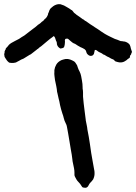

<svg xmlns="http://www.w3.org/2000/svg" viewBox="-220 -888 651 918"><path d="M187 10Q186 10 184.5 9.5Q183 9 181 9Q174 9 171 3Q167 -4 163 -9Q159 -14 154 -19Q149 -24 145.5 -30Q142 -36 139 -42Q136 -47 136 -52V-62Q136 -67 135.5 -72.5Q135 -78 134 -83Q132 -91 130.5 -100Q129 -109 127 -117Q127 -119 126.5 -121.5Q126 -124 126 -126Q125 -137 123 -148.5Q121 -160 119 -171Q116 -191 112.5 -210.5Q109 -230 106 -249L100 -282Q99 -290 94 -299Q88 -310 85 -323Q84 -329 82 -334.5Q80 -340 78 -346Q75 -356 72 -366Q69 -376 67 -386Q66 -394 64 -402Q62 -410 60 -418L54 -445Q54 -447 53 -448Q52 -462 49 -476.5Q46 -491 43 -505Q42 -513 40.5 -524.5Q39 -536 40 -543V-553Q42 -567 49 -579Q57 -593 75 -601Q80 -603 85 -604Q90 -605 94 -606Q105 -607 115 -603.5Q125 -600 135 -594Q138 -592 140 -589Q143 -584 146.5 -579Q150 -574 151 -568Q153 -562 155.5 -556Q158 -550 161 -545Q166 -535 168 -524Q170 -513 172 -502Q175 -487 175 -470V-465Q177 -455 177 -445.5Q177 -436 177 -426Q178 -410 180 -394.5Q182 -379 184 -362L190 -315V-313Q192 -302 194.5 -290.5Q197 -279 198 -268Q201 -251 204.5 -233.5Q208 -216 210 -199L216 -157Q218 -147 219.5 -137Q221 -127 223 -117Q225 -107 226.5 -97.5Q228 -88 230 -78Q231 -74 231.5 -70.5Q232 -67 232 -63Q233 -48 227 -34Q226 -30 222 -26Q218 -20 215 -18Q207 -10 203 -1Q203 0 201.5 2Q200 4 198 6Q194 10 187 10ZM344 -591Q338 -593 337 -593Q330 -594 325 -601Q321 -605 318 -605L311 -608Q309 -610 306 -611Q303 -612 301 -614Q298 -616 292 -618Q288 -620 284 -623Q280 -626 276 -627Q275 -627 274.5 -627.5Q274 -628 273 -628Q268 -633 262.5 -635Q257 -637 252 -640Q248 -642 245 -645Q243 -647 241 -648Q239 -649 237 -649Q233 -651 233 -647Q232 -645 232 -643Q232 -641 231 -639Q230 -637 230 -634Q229 -627 221 -622Q211 -619 204 -624Q194 -631 193 -639L190 -647Q186 -653 177 -657Q174 -659 171 -660Q168 -661 166 -662Q159 -666 152.5 -669.5Q146 -673 141 -677Q140 -678 138 -679Q136 -680 134 -680Q127 -683 116 -693Q113 -695 107 -701Q104 -704 100 -703H97Q92 -703 91 -699Q91 -698 90.5 -696.5Q90 -695 90 -694Q91 -690 90.5 -687Q90 -684 90 -680Q90 -674 87 -665Q86 -660 79 -658Q77 -658 74.5 -657Q72 -656 70 -656Q67 -656 64 -659Q55 -665 52 -677V-680Q52 -688 48 -693Q47 -696 45 -702Q44 -708 39 -714Q39 -715 36 -715Q32 -711 30 -710Q24 -706 19 -702Q14 -698 8 -693Q2 -688 -4.5 -682.5Q-11 -677 -17 -672Q-21 -668 -23 -667Q-27 -665 -31 -661.5Q-35 -658 -38 -655Q-40 -654 -41.5 -653Q-43 -652 -45 -650L-72 -629Q-73 -628 -74.5 -627.5Q-76 -627 -78 -626L-99 -613Q-103 -610 -108 -607.5Q-113 -605 -119 -603Q-123 -600 -128.5 -597.5Q-134 -595 -139 -592Q-143 -589 -147.5 -588.5Q-152 -588 -157 -587Q-161 -587 -165 -587Q-169 -587 -173 -588Q-176 -588 -178 -590Q-181 -592 -183 -594.5Q-185 -597 -187 -599Q-191 -604 -193 -608Q-195 -612 -198 -616Q-199 -619 -199 -622.5Q-199 -626 -200 -629L-198 -637Q-199 -642 -196 -647Q-194 -649 -193 -652Q-193 -656 -190.5 -658.5Q-188 -661 -185 -664Q-181 -670 -177 -674Q-174 -677 -171 -679Q-168 -681 -165 -683Q-157 -688 -148.5 -692Q-140 -696 -133 -700Q-129 -702 -129 -702Q-122 -707 -116.5 -710.5Q-111 -714 -104 -718L-100 -721Q-95 -725 -89 -729.5Q-83 -734 -78 -738Q-68 -746 -61 -751Q-56 -754 -51.5 -758Q-47 -762 -42 -766Q-42 -766 -39 -769Q-35 -771 -32 -773.5Q-29 -776 -26 -778Q-22 -783 -14 -788Q-11 -790 -7 -796Q2 -802 7 -813Q10 -818 10 -823Q12 -827 13.5 -830.5Q15 -834 16 -838Q19 -845 24 -850Q25 -850 27 -852Q40 -865 58 -868Q62 -868 66 -868Q70 -868 74 -866Q86 -863 98 -855Q101 -853 104 -851.5Q107 -850 110 -848Q112 -847 114.5 -845Q117 -843 120 -841Q122 -840 124 -839Q126 -838 127 -836Q133 -826 143 -820Q145 -818 145 -818Q153 -812 161 -807Q169 -802 176 -796Q181 -795 186 -789Q189 -788 191.5 -786.5Q194 -785 196 -783Q204 -777 212.5 -771.5Q221 -766 229 -761L233 -758Q240 -754 248 -748.5Q256 -743 263 -738Q265 -737 267 -735.5Q269 -734 271 -733Q274 -731 277.5 -728.5Q281 -726 285 -724Q290 -721 296 -718Q302 -715 308 -712Q313 -709 318.5 -707Q324 -705 329 -702Q335 -700 341 -698Q347 -696 353 -693Q356 -691 365 -691Q366 -691 367 -690.5Q368 -690 369 -690Q383 -690 396 -679Q401 -675 403.5 -665.5Q406 -656 406 -655Q407 -652 408 -649Q409 -646 410 -643Q412 -640 410 -637Q409 -635 408 -633Q407 -631 407 -629Q407 -628 406.5 -627.5Q406 -627 406 -627Q403 -624 402 -622L401 -615Q401 -611 396 -609Q392 -607 390 -605Q389 -603 387 -602Q385 -601 383 -599L373 -593Q359 -587 344 -591Z"/></svg>

Font: Lacquer
Style: Regular
Weight: 400
Designer: Eli Block, Niki Polyocan
Version: Version 1.100